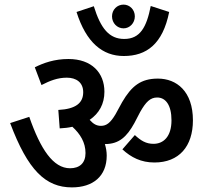

<svg xmlns="http://www.w3.org/2000/svg" viewBox="-20 -888 896 833"><path d="M466 -817C466 -788 488 -765 516 -765C543 -765 565 -788 565 -817C565 -846 543 -868 516 -868C488 -868 466 -846 466 -817ZM714 -836 634 -862C616 -770 588 -719 519 -719C454 -719 417 -764 387 -861L312 -836C354 -703 425 -645 517 -645C616 -645 686 -697 714 -836ZM443 -213C443 -230 440 -247 435 -263H436C496 -263 530 -294 563 -354L588 -402C613 -446 632 -465 662 -465C698 -465 724 -433 724 -366C724 -295 689 -264 646 -264C613 -264 591 -278 565 -302L511 -240C549 -205 592 -183 650 -183C757 -183 817 -253 817 -366C817 -492 746 -547 665 -547C591 -547 551 -515 510 -445L481 -392C459 -355 442 -342 418 -342C399 -342 385 -350 369 -368C410 -396 433 -437 433 -490C433 -572 378 -632 277 -632C216 -632 169 -615 131 -596L160 -519C197 -538 230 -551 270 -551C310 -551 341 -531 341 -488C341 -442 310 -415 233 -411L239 -331C259 -332 277 -334 294 -338C328 -307 351 -270 351 -224C351 -180 325 -158 284 -158C211 -158 156 -240 107 -381L24 -354C101 -149 178 -75 292 -75C383 -75 443 -123 443 -213Z"/></svg>

Font: Noto Sans Devanagari UI SemiCondensed Medium
Style: Regular
Weight: 500
Width: 4
Designer: Jelle Bosma - Monotype Design Team
Foundry: Monotype Imaging Inc.
Version: Version 2.004